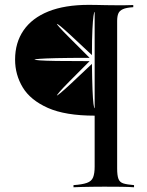

<svg xmlns="http://www.w3.org/2000/svg" viewBox="-20 -592 610 798"><path d="M285.5 186.3V177.4Q321.8 175 341.1 168.1Q360.5 161.3 366.9 145.2Q373.4 129 373.4 100.8V-111.3Q251.6 -111.3 179 -143.5Q106.5 -175.8 74.6 -228.6Q42.7 -281.5 42.7 -344.4Q42.7 -414.5 77.8 -465.7Q112.9 -516.9 181 -544.4Q249.2 -571.8 349.2 -571.8Q364.5 -571.8 383.1 -571.4Q401.6 -571 421.4 -570.6Q441.1 -570.2 460.9 -570.2Q480.6 -570.2 499.6 -570.2Q518.5 -570.2 533.9 -571V-562.1Q505.6 -560.5 491.1 -554Q476.6 -547.6 471.8 -535.9Q466.9 -524.2 466.9 -504.8V108.1Q466.9 137.1 472.2 151.2Q477.4 165.3 492.3 170.2Q507.3 175 537.1 177.4V186.3Q515.3 184.7 482.7 184.3Q450 183.9 412.9 183.9Q387.1 183.9 362.9 184.3Q338.7 184.7 318.5 185.1Q298.4 185.5 285.5 186.3ZM373.4 -141.9V-542.7Q371 -542.7 368.5 -525.4Q366.1 -508.1 364.1 -469Q362.1 -429.8 362.1 -362.9Q305.6 -416.1 275.4 -444Q245.2 -471.8 232.3 -482.3Q219.4 -492.7 216.1 -492.7Q216.9 -490.3 227.8 -477.8Q238.7 -465.3 268.1 -435.9Q297.6 -406.5 352.4 -351.6Q263.7 -351.6 214.9 -350.4Q166.1 -349.2 145.6 -347.6Q125 -346 122.6 -344.4Q125 -342.7 145.6 -341.1Q166.1 -339.5 214.9 -338.7Q263.7 -337.9 352.4 -337.9Q296.8 -282.3 267.3 -252.4Q237.9 -222.6 227.4 -210.1Q216.9 -197.6 216.1 -194.4Q218.5 -195.2 231.5 -205.6Q244.4 -216.1 275 -244.4Q305.6 -272.6 362.1 -326.6Q362.9 -259.7 364.5 -219.4Q366.1 -179 368.5 -160.5Q371 -141.9 373.4 -141.9Z"/></svg>

Font: Playfair 144pt SemiCondensed Medium
Style: Regular
Weight: 500
Width: 4
Designer: Claus Eggers Sørensen
Foundry: Claus Eggers Sørensen
Version: Version 2.203